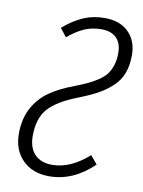

<svg xmlns="http://www.w3.org/2000/svg" viewBox="-81 -753 610 820"><g transform="rotate(10 224.0 -342.5)"><path d="M307.1 -695.8Q372.6 -695.8 410.4 -658.7Q448.2 -621.6 448.2 -559.1Q448.2 -514.6 435.5 -481Q422.9 -447.3 395.5 -421.9Q368.2 -396.5 335.2 -378.4Q302.2 -360.4 252 -340.8Q164.1 -306.6 127.4 -264.6Q90.8 -222.7 90.8 -147Q90.8 -94.7 117.9 -66.9Q145 -39.1 192.9 -39.1Q272.9 -39.1 351.1 -108.9L380.9 -73.2Q293.5 11.2 189 11.2Q117.7 11.2 74.2 -31.7Q30.8 -74.7 30.8 -146Q30.8 -209 55.4 -255.9Q80.1 -302.7 122.8 -333.3Q165.5 -363.8 231.9 -388.2Q265.6 -401.4 287.6 -411.9Q309.6 -422.4 330.6 -436.8Q351.6 -451.2 363.3 -467.5Q375 -483.9 382.1 -506.6Q389.2 -529.3 389.2 -558.1Q389.2 -600.6 366.5 -623.3Q343.8 -646 301.8 -646Q261.7 -646 228.5 -631.8Q195.3 -617.7 157.2 -585.9L128.9 -622.1Q173.3 -659.7 214.8 -677.7Q256.3 -695.8 307.1 -695.8Z"/></g></svg>

Font: Fira Sans Compressed Light
Style: Italic
Weight: 300
Width: 3
Italic angle: -8°
Designer: Carrois Corporate & Edenspiekermann AG
Foundry: Carrois Corporate GbR & Edenspiekermann AG
Version: Version 4.203;PS 004.203;hotconv 1.0.88;makeotf.lib2.5.64775